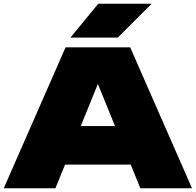

<svg xmlns="http://www.w3.org/2000/svg" viewBox="-23 -1002 1042 1022"><path d="M238 -126V-331H749V-126ZM670 -750 999 0H724L465 -636H531L272 0H-3L326 -750ZM500 -982H784L604 -802H352Z"/></svg>

Font: Unbounded Black
Style: Regular
Weight: 900
Designer: Luke Prowse, Jean-Baptiste Morizot, Fátima Lázaro, Florian Runge
Foundry: NaN
Version: Version 1.701;gftools[0.9.28.dev5+ged2979d]